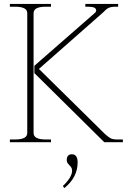

<svg xmlns="http://www.w3.org/2000/svg" viewBox="-20 -720 659 972"><path d="M211 -14H238V0H30V-14H57Q87 -14 102.5 -22Q118 -30 118 -47V-653Q118 -670 102.5 -678Q87 -686 57 -686H30V-700H238V-686H211Q181 -686 165.5 -678Q150 -670 150 -653V-47Q150 -30 165.5 -22Q181 -14 211 -14ZM602 -14V0H508L154 -350V-387L462 -656Q467 -661 467 -667Q467 -686 427 -686H412V-700H578V-686H564Q541 -686 528 -679Q515 -672 503 -658L177 -371L511 -42Q526 -28 538 -21Q550 -14 572 -14ZM373 102Q373 178 306 232L298 222Q345 177 345 144Q345 135 341.5 129Q338 123 331 116Q330 115 324 108Q318 101 318 90Q318 76 324.5 68.5Q331 61 344 61Q373 61 373 102Z"/></svg>

Font: Taviraj Thin
Style: Regular
Weight: 100
Designer: Katatrad Team
Foundry: CadsonDemak
Version: Version 1.030